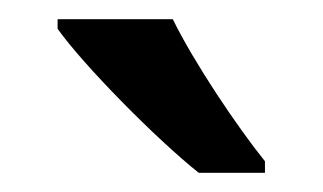

<svg xmlns="http://www.w3.org/2000/svg" viewBox="-20 -786 336 200"><path d="M160 -766H40V-756C67 -718 143 -641 187 -606H256V-618C227 -654 182 -721 160 -766Z"/></svg>

Font: Noto Sans Myanmar UI SemiCondensed Medium
Style: Regular
Weight: 500
Width: 4
Designer: Monotype Design Team
Foundry: Monotype Imaging Inc.
Version: Version 2.103